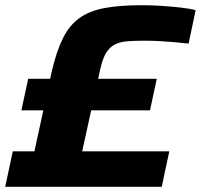

<svg xmlns="http://www.w3.org/2000/svg" viewBox="-20 -716 770 736"><path d="M0 0 29 -136H112L179 -445Q197 -521 221.5 -570Q246 -619 284 -646.5Q322 -674 380 -685Q438 -696 523 -696Q560 -696 599 -693.5Q638 -691 673 -687Q708 -683 730 -677L703 -549Q675 -552 646.5 -554.5Q618 -557 590 -558.5Q562 -560 536 -560Q499 -560 470.5 -558Q442 -556 421.5 -546Q401 -536 387.5 -514.5Q374 -493 365 -454L295 -136H629L600 0ZM62 -293 88 -414H581L555 -293Z"/></svg>

Font: Saira Expanded
Style: Bold Italic
Weight: 700
Width: 7
Italic angle: -12°
Designer: Hector Gatti with collaboration of the Omnibus-Type team
Foundry: Omnibus-Type
Version: Version 1.101